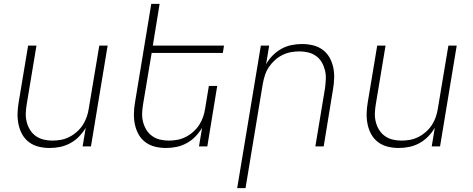

<svg xmlns="http://www.w3.org/2000/svg" viewBox="-20 -755 2440 990"><path d="M236 8Q207 8 180 1.5Q153 -5 131 -21Q109 -37 95.5 -60.5Q82 -84 76 -111.5Q70 -139 70.5 -168Q71 -197 76 -226L125 -520H168L118 -219Q114 -196 113 -172.5Q112 -149 117.5 -127Q123 -105 134.5 -86Q146 -67 164 -54Q182 -41 204 -35.5Q226 -30 250 -30Q272 -30 294 -34Q316 -38 337 -48.5Q358 -59 376.5 -75.5Q395 -92 407.5 -111.5Q420 -131 427.5 -153Q435 -175 438 -197L492 -520H535L449 0H406L422 -96Q407 -71 387 -50.5Q367 -30 342 -16.5Q317 -3 290 2.5Q263 8 236 8Z M836 8Q807 8 780 1.5Q753 -5 731 -21Q709 -37 695.5 -60.5Q682 -84 676 -111.5Q670 -139 670.5 -168Q671 -197 676 -226L760 -735H803L768 -520H1135L1129 -482H762L718 -219Q714 -196 713 -172.5Q712 -149 717.5 -127Q723 -105 734.5 -86Q746 -67 764 -54Q782 -41 804 -35.5Q826 -30 850 -30Q872 -30 894 -34Q916 -38 937 -48.5Q958 -59 976.5 -75.5Q995 -92 1007.5 -111.5Q1020 -131 1027.5 -153Q1035 -175 1038 -197L1057 -312H1100L1049 0H1006L1022 -96Q1007 -71 987 -50.5Q967 -30 942 -16.5Q917 -3 890 2.5Q863 8 836 8Z M1203 215 1325 -520H1368L1352 -424Q1366 -449 1386.5 -469.5Q1407 -490 1431.5 -503.5Q1456 -517 1483 -522.5Q1510 -528 1537 -528Q1566 -528 1593.5 -521.5Q1621 -515 1643 -499Q1665 -483 1678.5 -459.5Q1692 -436 1698 -408.5Q1704 -381 1703 -352Q1702 -323 1697 -294L1649 0H1606L1656 -301Q1659 -324 1660 -347.5Q1661 -371 1655.5 -393Q1650 -415 1639 -434Q1628 -453 1610 -466Q1592 -479 1570 -484.5Q1548 -490 1524 -490Q1502 -490 1480 -486Q1458 -482 1436.5 -471.5Q1415 -461 1397 -444.5Q1379 -428 1366 -408.5Q1353 -389 1346 -367Q1339 -345 1335 -323L1246 215Z M2036 8Q2007 8 1980 1.5Q1953 -5 1931 -21Q1909 -37 1895.5 -60.5Q1882 -84 1876 -111.5Q1870 -139 1870.5 -168Q1871 -197 1876 -226L1925 -520H1968L1918 -219Q1914 -196 1913 -172.5Q1912 -149 1917.5 -127Q1923 -105 1934.5 -86Q1946 -67 1964 -54Q1982 -41 2004 -35.5Q2026 -30 2050 -30Q2072 -30 2094 -34Q2116 -38 2137 -48.5Q2158 -59 2176.5 -75.5Q2195 -92 2207.5 -111.5Q2220 -131 2227.5 -153Q2235 -175 2238 -197L2292 -520H2335L2249 0H2206L2222 -96Q2207 -71 2187 -50.5Q2167 -30 2142 -16.5Q2117 -3 2090 2.5Q2063 8 2036 8Z"/></svg>

Font: Iosevka Extralight Extended
Style: Italic
Weight: 200
Width: 7
Italic angle: -9°
Monospace: yes
Designer: Belleve Invis
Foundry: Belleve Invis
Version: Version 32.5.0; ttfautohint (v1.8.4)